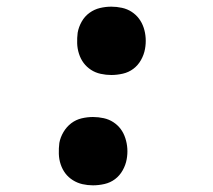

<svg xmlns="http://www.w3.org/2000/svg" viewBox="-20 -548 640 576"><path d="M259 8Q243 8 227.5 4.5Q212 1 198.5 -7.5Q185 -16 176 -28Q167 -40 162 -55Q157 -70 156.5 -86.5Q156 -103 158 -119Q161 -136 170.5 -152Q180 -168 194 -178.5Q208 -189 225 -193Q242 -197 259 -197Q275 -197 291 -193.5Q307 -190 320 -181.5Q333 -173 342 -161Q351 -149 356 -133.5Q361 -118 362 -102Q363 -86 360 -70Q357 -53 348 -37Q339 -21 325 -10.5Q311 0 293.5 4Q276 8 259 8ZM314 -323Q298 -323 282 -326.5Q266 -330 253 -338.5Q240 -347 231 -359Q222 -371 217 -386.5Q212 -402 211.5 -418Q211 -434 213 -450Q216 -467 225 -483Q234 -499 248.5 -509.5Q263 -520 280 -524Q297 -528 314 -528Q330 -528 346 -524.5Q362 -521 375 -512.5Q388 -504 397 -492Q406 -480 411 -465Q416 -450 417 -433.5Q418 -417 415 -401Q412 -384 403 -368Q394 -352 380 -341.5Q366 -331 348.5 -327Q331 -323 314 -323Z"/></svg>

Font: Iosevka Extrabold Extended
Style: Italic
Weight: 800
Width: 7
Italic angle: -9°
Monospace: yes
Designer: Belleve Invis
Foundry: Belleve Invis
Version: Version 32.5.0; ttfautohint (v1.8.4)